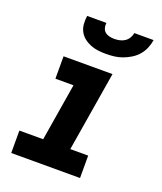

<svg xmlns="http://www.w3.org/2000/svg" viewBox="-137 -829 774 918"><g transform="rotate(20 250.0 -370.0)"><path d="M30 0V-114H151L199 -406H107V-520H356L289 -114H380V0ZM293 -600Q272 -600 252 -602.5Q232 -605 213.5 -612.5Q195 -620 180 -632Q165 -644 156 -661Q147 -678 145.5 -698.5Q144 -719 147 -740H245Q243 -727 246.5 -714.5Q250 -702 259 -694.5Q268 -687 280.5 -684Q293 -681 306 -681Q320 -681 333.5 -684Q347 -687 358.5 -694.5Q370 -702 377.5 -714.5Q385 -727 387 -740H485Q482 -719 473.5 -698.5Q465 -678 450.5 -661Q436 -644 416.5 -632Q397 -620 376.5 -612.5Q356 -605 335 -602.5Q314 -600 293 -600Z"/></g></svg>

Font: Iosevka SS04 Heavy
Style: Italic
Weight: 900
Italic angle: -9°
Monospace: yes
Designer: Belleve Invis
Foundry: Belleve Invis
Version: Version 19.0.0; ttfautohint (v1.8.4)